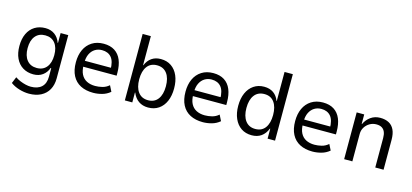

<svg xmlns="http://www.w3.org/2000/svg" viewBox="-71 -1242 4218 1967"><g transform="rotate(15 2038.5 -258.5)"><path d="M280 188Q229 188 176 172Q123 156 84 127L112 59Q137 76 166 88Q195 100 224.5 107Q254 114 280 114Q353 114 393.5 76.5Q434 39 434 -33V-124H428Q410 -74 370 -44.5Q330 -15 272 -15Q208 -15 160 -44.5Q112 -74 86 -129Q60 -184 60 -260Q60 -336 86 -391Q112 -446 160 -475.5Q208 -505 272 -505Q330 -505 371 -475Q412 -445 431 -391H434V-496H515V-37Q515 32 487 82.5Q459 133 406 160.5Q353 188 280 188ZM289 -87Q356 -87 393 -133Q430 -179 430 -260Q430 -342 393 -387.5Q356 -433 289 -433Q222 -433 184.5 -387.5Q147 -342 147 -260Q147 -179 184.5 -133Q222 -87 289 -87Z M913 9Q835 9 778.5 -20Q722 -49 692 -106.5Q662 -164 662 -248Q662 -324 688.5 -381.5Q715 -439 766.5 -472Q818 -505 890 -505Q960 -505 1007 -475Q1054 -445 1077.5 -388.5Q1101 -332 1101 -253V-223H728V-286H1044L1025 -265Q1025 -354 990 -395.5Q955 -437 890 -437Q849 -437 816.5 -417Q784 -397 765 -358.5Q746 -320 746 -260V-245Q746 -182 766.5 -142.5Q787 -103 825 -83.5Q863 -64 915 -64Q951 -64 990 -73.5Q1029 -83 1061 -111L1092 -49Q1054 -17 1006.5 -4Q959 9 913 9Z M1495 9Q1437 9 1395 -20Q1353 -49 1330 -105H1327V0H1248V-705H1335V-397H1338Q1359 -449 1399 -477Q1439 -505 1496 -505Q1561 -505 1607.5 -473Q1654 -441 1679 -383.5Q1704 -326 1704 -248Q1704 -171 1679 -113Q1654 -55 1607 -23Q1560 9 1495 9ZM1476 -63Q1544 -63 1580.5 -112Q1617 -161 1617 -248Q1617 -335 1580 -384Q1543 -433 1475 -433Q1407 -433 1370.5 -384Q1334 -335 1334 -248Q1334 -161 1371 -112Q1408 -63 1476 -63Z M2076 9Q1998 9 1941.5 -20Q1885 -49 1855 -106.5Q1825 -164 1825 -248Q1825 -324 1851.5 -381.5Q1878 -439 1929.5 -472Q1981 -505 2053 -505Q2123 -505 2170 -475Q2217 -445 2240.5 -388.5Q2264 -332 2264 -253V-223H1891V-286H2207L2188 -265Q2188 -354 2153 -395.5Q2118 -437 2053 -437Q2012 -437 1979.5 -417Q1947 -397 1928 -358.5Q1909 -320 1909 -260V-245Q1909 -182 1929.5 -142.5Q1950 -103 1988 -83.5Q2026 -64 2078 -64Q2114 -64 2153 -73.5Q2192 -83 2224 -111L2255 -49Q2217 -17 2169.5 -4Q2122 9 2076 9Z M2594 9Q2529 9 2482 -23Q2435 -55 2409.5 -113Q2384 -171 2384 -248Q2384 -326 2409.5 -383.5Q2435 -441 2482 -473Q2529 -505 2592 -505Q2651 -505 2691 -477Q2731 -449 2750 -397H2753V-705H2841V0H2762V-105H2758Q2736 -49 2694.5 -20Q2653 9 2594 9ZM2613 -63Q2682 -63 2718 -112.5Q2754 -162 2754 -248Q2754 -334 2718 -383.5Q2682 -433 2614 -433Q2545 -433 2508 -384Q2471 -335 2471 -248Q2471 -162 2508 -112.5Q2545 -63 2613 -63Z M3239 9Q3161 9 3104.5 -20Q3048 -49 3018 -106.5Q2988 -164 2988 -248Q2988 -324 3014.5 -381.5Q3041 -439 3092.5 -472Q3144 -505 3216 -505Q3286 -505 3333 -475Q3380 -445 3403.5 -388.5Q3427 -332 3427 -253V-223H3054V-286H3370L3351 -265Q3351 -354 3316 -395.5Q3281 -437 3216 -437Q3175 -437 3142.5 -417Q3110 -397 3091 -358.5Q3072 -320 3072 -260V-245Q3072 -182 3092.5 -142.5Q3113 -103 3151 -83.5Q3189 -64 3241 -64Q3277 -64 3316 -73.5Q3355 -83 3387 -111L3418 -49Q3380 -17 3332.5 -4Q3285 9 3239 9Z M3574 0V-496H3654V-396H3658Q3680 -444 3723 -474.5Q3766 -505 3823 -505Q3877 -505 3914.5 -485Q3952 -465 3972 -423.5Q3992 -382 3992 -317V0H3904V-312Q3904 -350 3893.5 -376Q3883 -402 3860.5 -416Q3838 -430 3802 -430Q3763 -430 3731 -411Q3699 -392 3680 -361Q3661 -330 3661 -292V0Z"/></g></svg>

Font: Nunito Sans 7pt SemiCondensed
Style: Regular
Weight: 400
Width: 4
Designer: Vernon Adams
Foundry: Vernon Adams
Version: Version 3.101;gftools[0.9.27]